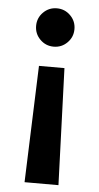

<svg xmlns="http://www.w3.org/2000/svg" viewBox="-54 -534 420 818"><g transform="rotate(5 156.0 -125.0)"><path d="M214 -360Q190 -336 156 -336Q122 -336 98 -360Q74 -384 74 -418Q74 -452 98 -476Q122 -500 156 -500Q190 -500 214 -476Q238 -452 238 -418Q238 -384 214 -360ZM101 -249H210L228 250H83Z"/></g></svg>

Font: Oakes Grotesk Bold
Style: Italic
Weight: 700
Italic angle: -8°
Designer: Samuel Oakes
Foundry: Samuel Oakes
Version: Version 1.000;PS 001.000;hotconv 1.0.88;makeotf.lib2.5.64775